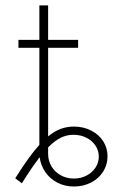

<svg xmlns="http://www.w3.org/2000/svg" viewBox="-20 -677 463 707"><path d="M157.2 -657.2V-530.3H267.6V-501H157.2V-174.8Q180.2 -193.8 203.4 -202.4Q226.6 -210.9 252 -210.9Q287.1 -210.9 315.7 -196.3Q344.2 -181.6 360.1 -156.7Q376 -131.8 376 -101.6Q376 -70.8 359.9 -45.2Q343.8 -19.5 315.4 -4.9Q287.1 9.8 252 9.8Q218.8 9.8 191.4 -4.4Q164.1 -18.6 147 -43.2Q129.9 -67.9 126 -98.1Q95.2 -58.1 60.5 -2L36.1 -20.5Q89.4 -105 125 -143.6V-501H47.9V-530.3H125V-657.2ZM252 -19.5Q277.3 -19.5 298.3 -30.3Q319.3 -41 331.5 -59.6Q343.8 -78.1 343.8 -100.6Q343.8 -122.6 331.5 -140.9Q319.3 -159.2 298.1 -169.9Q276.9 -180.7 250 -180.7Q226.1 -180.7 203.6 -169.7Q181.2 -158.7 157.2 -134.3V-110.4Q157.2 -85 169.7 -64.2Q182.1 -43.5 203.9 -31.5Q225.6 -19.5 252 -19.5Z"/></svg>

Font: Pretendard Thin
Style: Regular
Weight: 100
Designer: Base glyphs from Inter by Rasmus Andersson; Hangeul glyphs from Noto Sans CJK(Source Han Sans) by Jang Soo-young and Kan
Foundry: Kil Hyung-jin
Version: Version 1.309